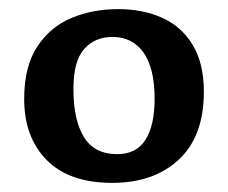

<svg xmlns="http://www.w3.org/2000/svg" viewBox="-20 -762 501 421"><path d="M226 -361Q132 -361 82.5 -411Q33 -461 33 -545Q33 -616 61.5 -659.5Q90 -703 136.5 -722.5Q183 -742 239 -742Q293 -742 335.5 -723Q378 -704 402.5 -663.5Q427 -623 427 -561Q427 -463 372 -412Q317 -361 226 -361ZM237 -424Q279 -424 299 -455.5Q319 -487 319 -545Q319 -613 294.5 -647Q270 -681 227 -681Q188 -681 164.5 -654.5Q141 -628 141 -567Q141 -499 164 -461.5Q187 -424 237 -424Z"/></svg>

Font: Literata 7pt SemiBold
Style: Regular
Weight: 600
Designer: Latin by Veronika Burian and Jose Scaglione. Greek by Irene Vlachou. Cyrillic by Vera Evstafieva.
Foundry: TypeTogether
Version: Version 3.002